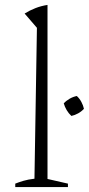

<svg xmlns="http://www.w3.org/2000/svg" viewBox="-20 -760 361 780"><path d="M42 0V-14Q57 -20 75.5 -25.5Q94 -31 120 -34L130 -647L80 -705Q101 -718 124 -727Q147 -736 173 -740V-33L256 -14V0ZM270 -289Q259 -299 251 -312.5Q243 -326 239 -340Q249 -351 263 -359Q277 -367 292 -370Q303 -360 310.5 -346Q318 -332 321 -318Q311 -307 297.5 -299.5Q284 -292 270 -289Z"/></svg>

Font: Piazzolla Thin Thin
Style: Regular
Weight: 250
Version: Version 2.005